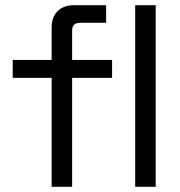

<svg xmlns="http://www.w3.org/2000/svg" viewBox="-20 -720 693 740"><path d="M258 0H179V-420H29V-489H179V-614Q179 -654 202 -677Q225 -700 266 -700H389V-632H288Q258 -632 258 -602V-489H412V-420H258ZM580 0H501V-700H580Z"/></svg>

Font: Rilu
Style: Regular
Weight: 500
Designer: Alí Sinisterra
Foundry: Alí Sinisterra
Version: 0.1